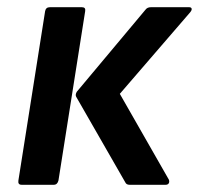

<svg xmlns="http://www.w3.org/2000/svg" viewBox="-20 -512 551 532"><path d="M339 0Q330 0 327 -7L191 -244Q188 -250 193 -258L383 -485Q388 -492 398 -492H504Q510 -492 511 -488Q512 -484 507 -478L312 -252L448 -14Q450 -8 447.5 -4Q445 0 439 0ZM40 0Q29 0 31 -12L105 -481Q107 -492 118 -492H207Q218 -492 216 -481L142 -12Q139 0 129 0Z"/></svg>

Font: Sofia Sans Semi Condensed
Style: Bold Italic
Weight: 700
Italic angle: -9°
Version: Version 4.100